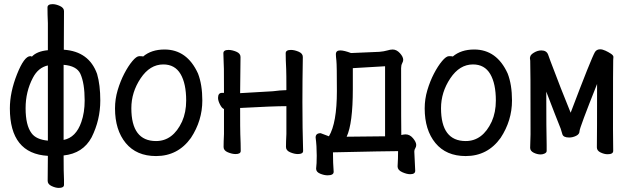

<svg xmlns="http://www.w3.org/2000/svg" viewBox="-20 -732 3040 930"><path d="M265.1 178.2Q249 178.2 230 169.2Q210.9 160.2 210.9 144L211.9 22.9Q27.8 12.2 27.8 -207Q27.8 -285.2 62.5 -372.6Q97.2 -460 127 -460Q133.8 -460 133.8 -457Q158.2 -483.9 211.9 -488.8V-620.1Q210 -662.1 210 -695.8Q210 -711.9 234.9 -711.9Q251 -711.9 270.5 -702.9Q290 -693.8 290 -678.2Q289.1 -626 289.1 -491.2Q411.1 -482.9 450.2 -374Q465.8 -320.8 465.8 -245.1Q465.8 -150.9 423.8 -66.9Q381.8 11.2 288.1 21Q288.1 106 290 138.2V163.1Q290 178.2 265.1 178.2ZM211.9 -50.8V-415Q165 -404.8 139.2 -355Q104 -288.1 104 -208Q104 -125 132.8 -86.9Q154.8 -56.2 211.9 -50.8ZM288.1 -54.2Q348.1 -65.9 374 -141.1Q390.1 -187 390.1 -245.1Q390.1 -329.1 369.1 -375Q351.1 -413.1 288.1 -418Z M735.8 23.9Q641.1 23.9 589.1 -39.1Q537.1 -102.1 537.1 -207Q537.1 -252 550 -295.4Q563 -338.9 582 -375.5Q601.1 -412.1 621.1 -436Q641.1 -460 654.8 -460Q671.9 -460 672.9 -458Q712.9 -492.2 776.9 -492.2Q886.2 -492.2 939 -376Q960 -321.8 960 -245.1Q960 -147.9 904.8 -64Q841.8 23.9 735.8 23.9ZM735.8 -48.8Q817.9 -48.8 861.8 -143.1Q881.8 -188 881.8 -245.1Q881.8 -327.1 854.5 -373.5Q827.1 -419.9 771 -419.9Q706.1 -419.9 661.1 -352.5Q616.2 -285.2 616.2 -208Q616.2 -48.8 735.8 -48.8Z M1121.1 14.2Q1104 14.2 1083.5 5.6Q1063 -2.9 1063 -20Q1063 -44.9 1064.9 -83V-204.1Q1055.2 -207 1045.7 -225.6Q1036.1 -244.1 1036.1 -257.8Q1036.1 -282.2 1055.2 -282.2H1064.9Q1064.9 -377 1064.5 -397.9Q1064 -418.9 1063 -441.4Q1062 -463.9 1062 -474.1Q1062 -490.2 1086.9 -490.2Q1104 -490.2 1124.5 -481.7Q1145 -473.1 1145 -456.1Q1143.1 -337.9 1143.1 -280.8L1301.8 -290Q1340.8 -294.9 1356.9 -294.9Q1367.2 -294.9 1367.2 -295.9Q1367.2 -377.9 1366.2 -397.9Q1363.8 -441.9 1363.8 -474.1Q1363.8 -490.2 1389.2 -490.2Q1405.8 -490.2 1426.3 -481.7Q1446.8 -473.1 1446.8 -456.1Q1444.8 -337.9 1444.8 -237.8Q1444.8 -108.9 1448.2 -1Q1448.2 14.2 1422.9 14.2Q1405.8 14.2 1385.5 5.6Q1365.2 -2.9 1365.2 -20Q1365.2 -44.9 1367.2 -83V-217.8Q1304.2 -217.8 1143.1 -209Q1143.1 -102.1 1144 -81.1Q1146 -36.1 1146 -1Q1146 14.2 1121.1 14.2Z M1566.9 117.2Q1549.8 117.2 1530.5 109.1Q1511.2 101.1 1511.2 85Q1514.2 62 1514.2 22Q1514.2 -25.9 1508.8 -65.9Q1508.8 -86.9 1533.2 -86.9L1573.2 -71.8Q1611.8 -136.2 1611.8 -291Q1611.8 -417 1609.4 -438Q1606.9 -459 1606.9 -469.2Q1606.9 -487.8 1627.9 -487.8Q1647 -487.8 1680.2 -475.1L1817.9 -481Q1839.8 -482.9 1855.5 -487.5Q1871.1 -492.2 1881.8 -492.2Q1900.9 -492.2 1917 -474.6Q1933.1 -457 1933.1 -441.9Q1933.1 -435.1 1928 -425.5Q1922.9 -416 1922.9 -401.9Q1922.9 -101.1 1923.8 -81.1V-78.1Q1937 -81.1 1944.8 -81.1Q1964.8 -81.1 1980.5 -62.5Q1996.1 -43.9 1996.1 -29.8Q1996.1 -21 1991.5 -13.9Q1986.8 -6.8 1986.8 2Q1986.8 17.1 1991.2 95.2Q1991.2 111.8 1966.8 111.8Q1950.2 111.8 1928 101.8Q1905.8 91.8 1905.8 74.2Q1908.2 36.1 1908.2 0Q1856.9 0 1592.8 5.9Q1592.8 58.1 1596.2 100.1Q1596.2 117.2 1566.9 117.2ZM1659.2 -69.8 1845.2 -71.8V-411.1L1689 -401.9V-300.8Q1689 -133.8 1659.2 -69.8Z M2235.8 23.9Q2141.1 23.9 2089.1 -39.1Q2037.1 -102.1 2037.1 -207Q2037.1 -252 2050 -295.4Q2063 -338.9 2082 -375.5Q2101.1 -412.1 2121.1 -436Q2141.1 -460 2154.8 -460Q2171.9 -460 2172.9 -458Q2212.9 -492.2 2276.9 -492.2Q2386.2 -492.2 2439 -376Q2460 -321.8 2460 -245.1Q2460 -147.9 2404.8 -64Q2341.8 23.9 2235.8 23.9ZM2235.8 -48.8Q2317.9 -48.8 2361.8 -143.1Q2381.8 -188 2381.8 -245.1Q2381.8 -327.1 2354.5 -373.5Q2327.1 -419.9 2271 -419.9Q2206.1 -419.9 2161.1 -352.5Q2116.2 -285.2 2116.2 -208Q2116.2 -48.8 2235.8 -48.8Z M2599.1 16.1Q2582 16.1 2564.9 7.6Q2547.9 -1 2547.9 -16.1L2549.8 -81.1Q2549.8 -431.2 2548.3 -437.5Q2546.9 -443.8 2546.9 -450.2Q2546.9 -454.1 2547.9 -455.1Q2547.9 -465.8 2565.9 -476.8Q2584 -487.8 2602.1 -487.8Q2627 -487.8 2634.8 -467.8Q2636.2 -461.9 2647 -434.1Q2698.2 -297.9 2744.1 -186Q2844.2 -450.2 2861.8 -480Q2870.1 -493.2 2887.2 -493.2Q2897.9 -493.2 2912.4 -486.6Q2926.8 -480 2939 -471.9Q2951.2 -463.9 2951.2 -456.1Q2951.2 -449.2 2950.2 -441.7Q2949.2 -434.1 2949.2 -106L2950.2 -1Q2950.2 15.1 2922.9 15.1Q2907.2 15.1 2889.2 6.6Q2871.1 -2 2871.1 -18.1Q2872.1 -81.1 2872.1 -325.2Q2787.1 -111.8 2787.1 -96.9Q2787.1 -82 2770.5 -74Q2753.9 -65.9 2736.8 -65.9Q2709 -65.9 2704.1 -81.5Q2699.2 -97.2 2695.8 -108.9Q2673.8 -163.1 2626 -288.1Q2626 -97.2 2627.9 -29.8V-1Q2627.9 6.8 2618.4 11.5Q2608.9 16.1 2599.1 16.1Z"/></svg>

Font: LXGW WenKai Mono GB Screen
Style: Regular
Weight: 400
Monospace: yes
Designer: LXGW / Fontworks Inc.
Foundry: LXGW / Fontworks Inc.
Version: Version 1.510;January 18,2025